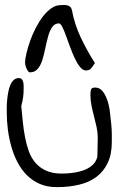

<svg xmlns="http://www.w3.org/2000/svg" viewBox="-20 -769 496 789"><path d="M7.8 -306.6V-328.1Q7.8 -341.8 9.3 -357.4Q10.7 -373 13.7 -389.2Q16.6 -405.3 22 -418.5Q27.3 -431.6 36.1 -439.9Q44.9 -448.2 57.6 -448.2Q65.4 -448.2 69.3 -443.8Q73.2 -439.5 75.2 -432.1Q77.1 -424.8 77.1 -418V-405.3Q77.1 -394.5 76.7 -386.7Q76.2 -378.9 75.2 -370.6Q74.2 -362.3 72.3 -353.5Q70.3 -344.7 67.4 -333Q70.3 -301.8 73.7 -268.6Q77.1 -235.4 83 -204.6Q88.9 -173.8 98.6 -147Q108.4 -120.1 125.5 -100.1Q142.6 -80.1 168.9 -67.9Q195.3 -55.7 233.4 -55.7Q252 -55.7 274.4 -58.1Q296.9 -60.5 318.4 -67.4Q339.8 -74.2 356.9 -87.9Q374 -101.6 379.9 -124Q379.9 -127.9 380.4 -138.7Q380.9 -149.4 380.9 -161.6Q380.9 -173.8 381.3 -184.6Q381.8 -195.3 381.8 -200.2Q381.8 -223.6 377 -246.6Q372.1 -269.5 366.2 -291.5Q360.4 -313.5 356 -335Q351.6 -356.4 351.6 -379.9Q351.6 -392.6 354 -400.9Q356.4 -409.2 371.1 -409.2Q388.7 -409.2 400.4 -395.5Q412.1 -381.8 419.9 -360.4Q427.7 -338.9 431.2 -312.5Q434.6 -286.1 437 -260.7Q439.5 -235.4 439.5 -214.8V-185.5Q439.5 -134.8 422.4 -99.1Q405.3 -63.5 375.5 -41.5Q345.7 -19.5 304.2 -9.8Q262.7 0 213.9 0Q173.8 0 143.6 -13.2Q113.3 -26.4 90.3 -49.3Q67.4 -72.3 51.8 -102.5Q36.1 -132.8 26.4 -167.5Q16.6 -202.1 12.2 -237.8Q7.8 -273.4 7.8 -306.6ZM83 -509.8Q83 -526.4 88.9 -550.8Q94.7 -575.2 104 -601.6Q113.3 -627.9 127 -654.3Q140.6 -680.7 156.7 -701.7Q172.9 -722.7 191.4 -735.4Q210 -748 229.5 -748Q235.4 -748 242.2 -748.5Q249 -749 255.9 -747.1Q262.7 -745.1 267.6 -741.7Q272.5 -738.3 275.4 -728.5Q280.3 -700.2 289.6 -671.4Q298.8 -642.6 312 -614.7Q325.2 -586.9 339.8 -560.5Q354.5 -534.2 370.1 -509.8Q360.4 -495.1 353.5 -487.3Q346.7 -479.5 333 -479.5Q320.3 -479.5 308.6 -494.1Q296.9 -508.8 287.1 -529.8Q277.3 -550.8 268.1 -575.7Q258.8 -600.6 251 -622.6Q243.2 -644.5 235.8 -658.7Q228.5 -672.9 222.7 -672.9Q205.1 -672.9 194.8 -658.2Q184.6 -643.6 178.2 -621.1Q171.9 -598.6 166.5 -572.3Q161.1 -545.9 154.3 -523.4Q147.5 -501 135.3 -486.3Q123 -471.7 103.5 -471.7Q98.6 -471.7 95.2 -476.6Q91.8 -481.4 88.9 -487.8Q85.9 -494.1 84.5 -500.5Q83 -506.8 83 -509.8Z"/></svg>

Font: Swanky and Moo Moo
Style: Regular
Weight: 400
Designer: Kimberly Geswein
Foundry: Kimberly Geswein
Version: Version 1.002 2001